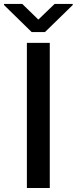

<svg xmlns="http://www.w3.org/2000/svg" viewBox="-64 -942 384 962"><path d="M185.4 -727.3V0H70.7V-727.3ZM47.6 -922.2 128.2 -843.8 209.5 -922.2H300.4V-916.9L161.2 -781.2H94.8L-44 -916.9V-922.2Z"/></svg>

Font: Interface Medium
Style: Regular
Weight: 500
Designer: Rasmus Andersson
Foundry: rsms
Version: Version 1.8